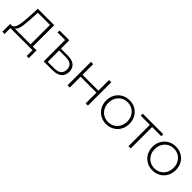

<svg xmlns="http://www.w3.org/2000/svg" viewBox="235 -1576 2788 2788"><g transform="rotate(45 1629.5 -182.0)"><path d="M550 -40V120H507V0H53V120H8V-40H37Q86 -43 104 -116.5Q122 -190 129 -322L135 -480H473V-40ZM103 -40H427V-439H177L171 -319Q167 -210 153 -137Q139 -64 103 -40Z M1107 -156Q1107 -80 1058 -40Q1009 0 916 0H737V-439H583V-480H783V-307H927Q1015 -307 1061 -268Q1107 -229 1107 -156ZM1060 -156Q1060 -271 917 -271H783V-37H917Q1060 -37 1060 -156Z M1227 -480H1273V-261H1599V-480H1645V0H1599V-221H1273V0H1227Z M2019 4Q1951 4 1896.5 -27.5Q1842 -59 1810.5 -114.5Q1779 -170 1779 -240Q1779 -310 1810.5 -365.5Q1842 -421 1896.5 -452.5Q1951 -484 2019 -484Q2087 -484 2142 -452.5Q2197 -421 2228 -365.5Q2259 -310 2259 -240Q2259 -170 2228 -114.5Q2197 -59 2142 -27.5Q2087 4 2019 4ZM2019.5 -38Q2075 -38 2118.5 -63.5Q2162 -89 2187.5 -135Q2213 -181 2213 -240Q2213 -299 2187.5 -345Q2162 -391 2118.5 -417Q2075 -443 2019.5 -443Q1964 -443 1920.5 -417Q1877 -391 1851.5 -345Q1826 -299 1826 -240Q1826 -181 1851.5 -135Q1877 -89 1920.5 -63.5Q1964 -38 2019.5 -38Z M2712 -439H2524V0H2478V-439H2290V-480H2712Z M2970 4Q2902 4 2847.5 -27.5Q2793 -59 2761.5 -114.5Q2730 -170 2730 -240Q2730 -310 2761.5 -365.5Q2793 -421 2847.5 -452.5Q2902 -484 2970 -484Q3038 -484 3093 -452.5Q3148 -421 3179 -365.5Q3210 -310 3210 -240Q3210 -170 3179 -114.5Q3148 -59 3093 -27.5Q3038 4 2970 4ZM2970.5 -38Q3026 -38 3069.5 -63.5Q3113 -89 3138.5 -135Q3164 -181 3164 -240Q3164 -299 3138.5 -345Q3113 -391 3069.5 -417Q3026 -443 2970.5 -443Q2915 -443 2871.5 -417Q2828 -391 2802.5 -345Q2777 -299 2777 -240Q2777 -181 2802.5 -135Q2828 -89 2871.5 -63.5Q2915 -38 2970.5 -38Z"/></g></svg>

Font: Montserrat Ace
Style: Light
Weight: 300
Designer: Julieta Ulanovsky
Foundry: Julieta Ulanovsky
Version: Version 1